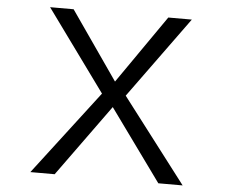

<svg xmlns="http://www.w3.org/2000/svg" viewBox="-55 -849 1110 937"><g transform="rotate(5 500.0 -380.0)"><path d="M152.8 -785.2H268.1L500 -451.2L731.9 -785.2H847.2L558.1 -387.2L873 24.9H753.9L500 -326.2L246.1 24.9H127L441.9 -387.2Z"/></g></svg>

Font: FORM UDPGothic
Style: Regular
Weight: 400
Foundry: Pronama LLC
Version: Version 1.05101